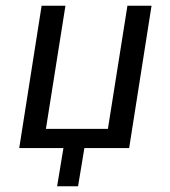

<svg xmlns="http://www.w3.org/2000/svg" viewBox="-20 -516 594 669"><path d="M179 133 201 0H47L125 -496H208L140 -67H356L424 -496H508L430 0H274L252 133Z"/></svg>

Font: Nunito Sans 7pt Condensed
Style: Italic
Weight: 400
Width: 3
Italic angle: -9°
Designer: Vernon Adams
Foundry: Vernon Adams
Version: Version 3.101;gftools[0.9.27]